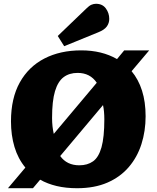

<svg xmlns="http://www.w3.org/2000/svg" viewBox="-20 -980 827 1014"><path d="M22 14 114 -95Q75 -142 56.5 -204Q38 -266 38 -339Q38 -461 84.5 -544.5Q131 -628 214.5 -671Q298 -714 409 -714Q518 -714 598 -668L636 -714H768L675 -604Q711 -561 730 -501.5Q749 -442 749 -366Q749 -288 727 -219Q705 -150 660 -97.5Q615 -45 547 -15.5Q479 14 387 14Q328 14 279.5 2.5Q231 -9 192 -31L154 14ZM264 -273 491 -543Q456 -595 390 -595Q346 -595 316 -572.5Q286 -550 270.5 -498.5Q255 -447 255 -357Q255 -312 264 -273ZM399 -107Q442 -107 471.5 -128Q501 -149 516 -202Q531 -255 531 -350Q531 -393 524 -425L298 -156Q333 -107 399 -107ZM319 -736 285 -790 435 -934Q451 -950 463 -955Q475 -960 487 -960Q521 -960 539 -935.5Q557 -911 557 -880Q557 -858 544 -840Q531 -822 498 -809Z"/></svg>

Font: Literata 12pt ExtraBold
Style: Regular
Weight: 800
Designer: Latin by Veronika Burian and Jose Scaglione. Greek by Irene Vlachou. Cyrillic by Vera Evstafieva.
Foundry: TypeTogether
Version: Version 3.002